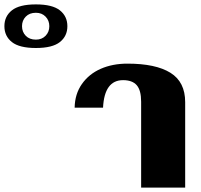

<svg xmlns="http://www.w3.org/2000/svg" viewBox="-321 -852 915 872"><path d="M-301 -733Q-301 -778 -267 -805Q-233 -832 -158 -832Q-83 -832 -49 -805Q-15 -778 -15 -733Q-15 -688 -49 -661Q-83 -634 -158 -634Q-233 -634 -267 -661Q-301 -688 -301 -733ZM-97 -733Q-97 -759 -114 -776.5Q-131 -794 -158 -794Q-187 -794 -204 -776.5Q-221 -759 -221 -733Q-221 -707 -204 -689.5Q-187 -672 -158 -672Q-131 -672 -114 -689.5Q-97 -707 -97 -733ZM320 -390Q320 -442 300 -465Q280 -488 238 -488Q153 -488 147 -363H18Q19 -425 51 -470.5Q83 -516 136.5 -539.5Q190 -563 258 -563Q386 -563 453 -521.5Q520 -480 520 -388V0H320Z"/></svg>

Font: Taviraj Black
Style: Regular
Weight: 900
Designer: Katatrad Team
Foundry: CadsonDemak
Version: Version 1.030